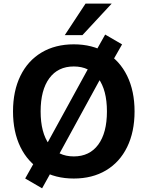

<svg xmlns="http://www.w3.org/2000/svg" viewBox="-20 -974 813 1059"><path d="M51.8 -359.4Q51.8 -471.9 92.6 -555.6Q133.5 -639.3 209.2 -684.4Q284.9 -729.5 387 -729.5Q489 -729.5 564.7 -684.4Q640.4 -639.3 681.3 -555.6Q722.2 -471.9 722.2 -359.4Q722.2 -246.8 681.3 -163.1Q640.4 -79.4 564.7 -34.3Q489 10.7 387 10.7Q284.9 10.7 209.2 -34.3Q133.5 -79.4 92.6 -163.1Q51.8 -246.8 51.8 -359.4ZM569.8 -359.4Q569.8 -477.3 522 -542.4Q474.1 -607.4 387 -607.4Q299.8 -607.4 252 -542.4Q204.1 -477.3 204.1 -359.4Q204.1 -241.5 252 -176.4Q299.8 -111.3 387 -111.3Q474.1 -111.3 522 -176.4Q569.8 -241.5 569.8 -359.4ZM118.9 10.5 183.8 -105 229.5 -163.8 473.9 -609.6 496.1 -669.4 560.1 -783.4 653.3 -729.2 587.6 -613.8 542 -554.9 298.3 -109.1 275.6 -49.3 212.2 64.7ZM451.9 -954.3H596.2L434.8 -780.3H337.4Z"/></svg>

Font: Min Sans VF VF
Style: Regular
Weight: 400
Designer: Jinseong-Kim, NotoSansCJK, Nunito
Foundry: Jinseong-Kim
Version: Version 1.420;Glyphs 3.1.2 (3151)